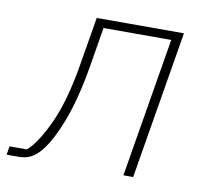

<svg xmlns="http://www.w3.org/2000/svg" viewBox="-63 -587 727 659"><g transform="rotate(10 300.0 -258.0)"><path d="M5 -30H65Q98 -57 135.5 -136.5Q173 -216 195 -348L223 -516H527L441 0H407L488 -486H252L230 -353Q210 -231 177.5 -148Q145 -65 110 -29Q94 -13 78 -6.5Q62 0 39 0H0Z"/></g></svg>

Font: IBM Plex Mono ExtraLight
Style: Italic
Weight: 200
Italic angle: -9°
Monospace: yes
Designer: Mike Abbink, Paul van der Laan, Pieter van Rosmalen
Foundry: Bold Monday
Version: Version 2.3